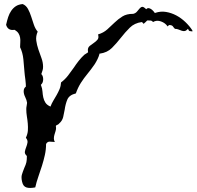

<svg xmlns="http://www.w3.org/2000/svg" viewBox="-20 -927 960 938"><path d="M919.9 -773.4Q910.2 -774.4 906.2 -775.4Q902.3 -776.4 898.4 -786.1Q889.6 -776.4 882.3 -775.4Q875 -774.4 867.7 -776.9Q860.4 -779.3 852.5 -782.7Q844.7 -786.1 835 -786.1Q830.1 -790 828.1 -793.5Q826.2 -796.9 823.7 -799.3Q821.3 -801.8 817.4 -803.2Q813.5 -804.7 805.7 -804.7L798.8 -797.9Q788.1 -814.5 766.6 -822.3Q745.1 -830.1 727.5 -819.3Q722.7 -826.2 714.8 -826.7Q707 -827.1 699.2 -827.1Q695.3 -822.3 690.9 -818.8Q686.5 -815.4 681.6 -810.5L673.8 -819.3H672.9Q636.7 -814.5 613.8 -791.5Q590.8 -768.6 570.3 -742.2Q549.8 -715.8 526.9 -692.9Q503.9 -669.9 467.8 -665H465.8V-663.1Q462.9 -651.4 456.5 -638.2Q450.2 -625 441.9 -612.3Q433.6 -599.6 424.3 -587.9Q415 -576.2 408.2 -567.4Q389.6 -544.9 375 -522Q360.4 -499 350.6 -470.7Q318.4 -462.9 309.1 -440.9Q299.8 -418.9 295.9 -390.6Q293 -373 288.6 -355Q284.2 -336.9 269.5 -324.2Q266.6 -320.3 262.7 -318.4Q258.8 -316.4 254.9 -314.5Q253.9 -313.5 252.9 -311.5Q252.9 -309.6 253.4 -306.6Q253.9 -303.7 253.9 -301.8Q253.9 -293.9 251 -285.2Q248 -276.4 245.6 -267.6Q243.2 -258.8 243.2 -250Q243.2 -241.2 248 -233.4Q237.3 -233.4 224.6 -234.9Q211.9 -236.3 205.1 -223.6Q205.1 -196.3 199.2 -169.9Q193.4 -143.6 185.1 -117.2Q176.8 -90.8 167.5 -64.5Q158.2 -38.1 152.3 -11.7Q150.4 -11.7 149.9 -11.2Q149.4 -10.7 147.5 -10.7Q136.7 -8.8 127 -8.8Q117.2 -8.8 109.4 -11.2Q101.6 -13.7 96.2 -20Q90.8 -26.4 87.9 -39.1Q83 -60.5 86.9 -73.7Q90.8 -86.9 98.6 -106.4Q106.4 -123 108.9 -134.3Q111.3 -145.5 111.3 -164.1L110.4 -165V-166Q99.6 -175.8 101.6 -186.5Q103.5 -197.3 107.9 -208Q112.3 -218.8 114.3 -230.5Q116.2 -242.2 106.4 -253.9Q115.2 -272.5 116.2 -289.6Q117.2 -306.6 115.7 -323.7Q114.3 -340.8 111.3 -358.4Q108.4 -376 108.4 -394.5Q108.4 -401.4 110.4 -411.6Q112.3 -421.9 112.3 -424.8Q110.4 -438.5 103 -453.1Q95.7 -467.8 95.7 -481.4Q95.7 -496.1 106.4 -503.9Q106.4 -506.8 106 -516.6Q105.5 -526.4 104 -537.6Q102.5 -548.8 101.1 -559.6Q99.6 -570.3 99.6 -575.2Q97.7 -603.5 94.2 -637.2Q90.8 -670.9 78.1 -696.3Q78.1 -708 79.1 -720.2Q80.1 -732.4 78.1 -743.7Q76.2 -754.9 70.3 -764.2Q64.5 -773.4 51.8 -781.2H49.8Q18.6 -776.4 9.8 -805.7Q10.7 -807.6 10.7 -809.6Q14.6 -827.1 20 -843.8Q25.4 -860.4 34.7 -874Q43.9 -887.7 57.1 -896.5Q70.3 -905.3 90.8 -907.2Q107.4 -900.4 116.7 -883.3Q126 -866.2 132.3 -846.2Q138.7 -826.2 145.5 -806.2Q152.3 -786.1 164.1 -772.5Q154.3 -750 157.2 -728.5Q160.2 -707 167.5 -685.5Q174.8 -664.1 182.6 -643.1Q190.4 -622.1 190.4 -600.6Q190.4 -589.8 187.5 -582Q184.6 -574.2 181.6 -564.5L183.6 -563.5Q191.4 -553.7 190.9 -538.1Q190.4 -522.5 180.7 -513.7L179.7 -511.7L180.7 -509.8Q186.5 -495.1 187.5 -480Q188.5 -464.8 191.4 -451.2Q194.3 -437.5 201.7 -425.8Q209 -414.1 226.6 -406.2Q232.4 -421.9 240.7 -435.5Q249 -449.2 256.8 -462.9Q264.6 -476.6 271 -491.7Q277.3 -506.8 278.3 -524.4Q297.9 -539.1 312.5 -558.1Q327.1 -577.1 340.8 -596.7Q351.6 -613.3 364.3 -629.4Q377 -645.5 391.6 -659.2Q395.5 -662.1 399.9 -664.6Q404.3 -667 408.2 -669.9L410.2 -671.9Q410.2 -673.8 409.7 -676.8Q409.2 -679.7 409.2 -682.6Q409.2 -695.3 418.9 -703.1Q428.7 -710.9 439 -717.8Q449.2 -724.6 456.5 -733.4Q463.9 -742.2 459 -758.8Q485.4 -766.6 503.9 -783.2Q522.5 -799.8 540 -816.9Q557.6 -834 578.1 -846.7Q598.6 -859.4 629.9 -859.4H630.9Q642.6 -862.3 649.4 -870.6Q656.2 -878.9 662.1 -885.7Q668 -892.6 674.8 -893.6Q681.6 -894.5 694.3 -881.8Q699.2 -887.7 705.6 -887.2Q711.9 -886.7 717.8 -882.8Q723.6 -878.9 729 -873Q734.4 -867.2 736.3 -863.3L739.3 -864.3Q764.6 -873 791 -868.7Q817.4 -864.3 841.3 -851.6Q865.2 -838.9 885.7 -819.3Q906.2 -799.8 919.9 -778.3V-773.4Z"/></svg>

Font: Homemade Apple
Style: Regular
Weight: 400
Designer: Font Diner, Inc
Foundry: Font Diner, Inc
Version: Version 1.000